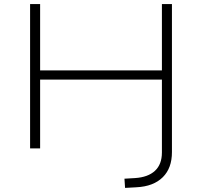

<svg xmlns="http://www.w3.org/2000/svg" viewBox="-20 -725 987 938"><path d="M591 193 588 148 639 145Q703 141 737 109.5Q771 78 771 20V-336H176V0H127V-705H176V-381H771V-705H820V18Q820 57 809 87.5Q798 118 775.5 140.5Q753 163 720.5 175.5Q688 188 645 190Z"/></svg>

Font: Nunito Sans 10pt Expanded ExtraLight
Style: Regular
Weight: 250
Width: 7
Designer: Vernon Adams
Foundry: Vernon Adams
Version: Version 3.101;gftools[0.9.27]